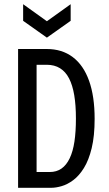

<svg xmlns="http://www.w3.org/2000/svg" viewBox="-20 -893 518 913"><path d="M119 0V-75H216Q249 -75 272.5 -91.5Q296 -108 311.5 -140.5Q327 -173 334 -220Q341 -267 341 -329Q341 -393 333 -440.5Q325 -488 308.5 -520Q292 -552 265.5 -568.5Q239 -585 202 -585H119V-660H202Q275 -660 326 -621.5Q377 -583 403.5 -509Q430 -435 430 -328Q430 -246 416 -188.5Q402 -131 379 -94Q356 -57 328.5 -36.5Q301 -16 273.5 -8Q246 0 224 0ZM66 0V-660H154V0ZM90 -873 203 -792 316 -873V-794L203 -714L90 -794Z"/></svg>

Font: Bricolage Grotesque Condensed
Style: Regular
Weight: 400
Width: 3
Designer: Mathieu Triay
Foundry: Atelier Triay
Version: Version 1.000;gftools[0.9.30]